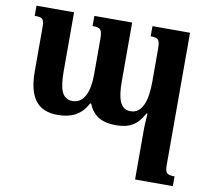

<svg xmlns="http://www.w3.org/2000/svg" viewBox="-82 -584 1019 931"><g transform="rotate(10 428.0 -118.5)"><path d="M595 -492V-442C636 -442 641 -431 641 -384V-224C641 -135 620 -67 561 -67C512 -67 495 -114 495 -203V-492H309V-442C350 -442 357 -433 357 -383V-212C357 -128 333 -67 276 -67C223 -67 209 -116 209 -203V-492H24V-442C65 -442 71 -436 71 -388V-178C71 -45 120 12 216 12C279 12 330 -8 362 -70H368C390 -12 436 12 503 12C569 12 608 -10 640 -70H645C644 -45 641 -21 641 3V255H827V207C785 207 780 197 780 154V-492Z"/></g></svg>

Font: Noto Serif Armenian SemiCondensed
Style: Bold
Weight: 700
Width: 4
Designer: Monotype Design Team
Foundry: Monotype Imaging Inc.
Version: Version 2.008